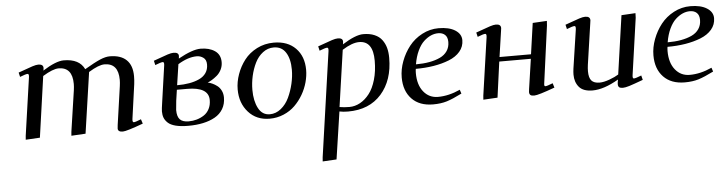

<svg xmlns="http://www.w3.org/2000/svg" viewBox="-46 -665 4424 1168"><g transform="rotate(-5 2166.0 -81.0)"><path d="M87.9 -405.8Q151.9 -429.2 174.6 -436.5Q197.3 -443.8 210.9 -443.8Q241.2 -443.8 241.2 -420.9Q241.2 -416 240.2 -411.1L238.8 -404.8Q319.8 -456.1 367.2 -456.1Q462.4 -456.1 493.2 -391.1Q555.7 -427.7 589.1 -441.9Q622.6 -456.1 647.9 -456.1Q715.3 -456.1 750.2 -422.4Q785.2 -388.7 785.2 -323.2Q785.2 -298.8 782.2 -274.9L752.9 -64.9Q750 -43.9 759.8 -43.9Q769.5 -43.9 804.2 -58.1L813 -30.8Q710.9 6.8 688 6.8Q658.2 6.8 658.2 -14.2Q658.2 -19.5 660.2 -35.2L693.8 -270Q696.8 -291.5 696.8 -308.1Q696.8 -410.2 611.8 -410.2Q577.1 -410.2 515.1 -372.1L460.9 0L374 4.9L376 -19L413.1 -270Q416 -291.5 416 -308.1Q416 -410.2 332 -410.2Q296.9 -410.2 234.9 -372.1L182.1 0L95.2 4.9L97.2 -19L147.9 -372.1Q150.9 -393.1 141.1 -393.1Q129.9 -393.1 94.2 -378.9Z M913.6 -405.8Q977.5 -429.2 1000.2 -436.5Q1022.9 -443.8 1036.6 -443.8Q1067.9 -443.8 1067.9 -421.9Q1067.9 -416 1066.9 -411.1L1065.9 -405.8Q1153.3 -454.1 1202.6 -454.1Q1255.4 -454.1 1289.6 -430.9Q1323.7 -407.7 1323.7 -361.8Q1323.7 -337.4 1313 -315.9Q1302.2 -294.4 1285.4 -280.5Q1268.6 -266.6 1254.6 -258.3Q1240.7 -250 1228.5 -245.1Q1242.7 -242.2 1256.6 -235.8Q1270.5 -229.5 1285.4 -218.3Q1300.3 -207 1309.6 -188.2Q1318.8 -169.4 1318.8 -146Q1318.8 -106.4 1301 -76.4Q1283.2 -46.4 1251.5 -28.6Q1219.7 -10.7 1178.7 -2Q1137.7 6.8 1087.9 6.8Q1042.5 6.8 1011.2 -1.2Q980 -9.3 964.1 -24.2Q948.2 -39.1 941.9 -55.7Q935.5 -72.3 935.5 -94.2Q935.5 -107.9 941.9 -149.9L973.6 -372.1Q976.6 -393.1 966.8 -393.1Q955.6 -393.1 919.9 -378.9ZM1022.5 -95.2Q1022.5 -55.2 1039.3 -37.6Q1056.2 -20 1092.8 -20Q1118.7 -20 1142.3 -26.9Q1166 -33.7 1186.5 -47.1Q1207 -60.5 1219.2 -84Q1231.4 -107.4 1231.4 -138.2Q1231.4 -217.8 1099.6 -217.8H1037.6L1027.8 -150.9Q1022.5 -103.5 1022.5 -95.2ZM1041.5 -245.1Q1082.5 -245.1 1116.2 -251Q1149.9 -256.8 1177 -269.3Q1204.1 -281.7 1219 -303.5Q1233.9 -325.2 1233.9 -355Q1233.9 -384.3 1215.6 -397.2Q1197.3 -410.2 1175.8 -410.2Q1122.6 -410.2 1060.5 -372.1Z M1406.2 -187Q1406.2 -233.4 1422.9 -280Q1439.5 -326.7 1469.2 -365.2Q1499 -403.8 1546.1 -428Q1593.3 -452.1 1649.4 -452.1Q1733.9 -452.1 1782.7 -402.3Q1831.5 -352.5 1831.5 -270Q1831.5 -233.4 1821 -194.8Q1810.5 -156.2 1789.6 -120.1Q1768.6 -84 1739.7 -55.7Q1710.9 -27.3 1670.7 -10.3Q1630.4 6.8 1585.4 6.8Q1504.9 6.8 1455.6 -48.3Q1406.2 -103.5 1406.2 -187ZM1495.1 -176.8Q1495.1 -109.4 1518.6 -64.7Q1542 -20 1588.4 -20Q1625.5 -20 1656.5 -45.2Q1687.5 -70.3 1706.1 -109.6Q1724.6 -148.9 1734.9 -193.1Q1745.1 -237.3 1745.1 -278.8Q1745.1 -344.2 1720.2 -383.5Q1695.3 -422.9 1646.5 -422.9Q1609.9 -422.9 1580.1 -400.1Q1550.3 -377.4 1532.2 -340.8Q1514.2 -304.2 1504.6 -261.7Q1495.1 -219.2 1495.1 -176.8Z M1883.3 293.9 1885.3 269 1977.1 -372.1Q1980 -393.1 1970.2 -393.1Q1959 -393.1 1923.3 -378.9L1917 -405.8Q1981 -429.2 2003.7 -436.5Q2026.4 -443.8 2040 -443.8Q2070.3 -443.8 2070.3 -421.9Q2070.3 -416 2069.3 -411.1L2067.9 -404.8Q2148.9 -456.1 2196.3 -456.1Q2236.3 -456.1 2265.1 -443.6Q2293.9 -431.2 2310.3 -408.9Q2326.7 -386.7 2334 -359.6Q2341.3 -332.5 2341.3 -298.8Q2341.3 -162.1 2267.6 -78.6Q2193.8 4.9 2064 4.9Q2035.2 4.9 2011.2 0L1968.3 289.1ZM2014.2 -26.9Q2041.5 -22 2074.2 -22Q2108.4 -22 2139.9 -39.3Q2171.4 -56.6 2196.5 -88.9Q2221.7 -121.1 2236.8 -173.1Q2252 -225.1 2252 -289.1Q2252 -410.2 2167 -410.2Q2124 -410.2 2064 -372.1Z M2406.7 -172.9Q2406.7 -222.2 2425.3 -271.7Q2443.8 -321.3 2475.6 -361.6Q2507.3 -401.9 2554.9 -427Q2602.5 -452.1 2655.8 -452.1Q2719.7 -452.1 2756.8 -428.5Q2793.9 -404.8 2793.9 -367.2Q2793.9 -328.1 2768.8 -298.3Q2743.7 -268.6 2700.4 -251.5Q2657.2 -234.4 2606 -226.1Q2554.7 -217.8 2496.6 -217.8Q2494.6 -205.6 2494.6 -191.9Q2494.6 -120.1 2528.6 -78.1Q2562.5 -36.1 2616.7 -36.1Q2682.1 -36.1 2752 -67.9L2759.8 -43.9Q2703.6 -15.6 2667.2 -4.4Q2630.9 6.8 2583 6.8Q2500 6.8 2453.4 -41.7Q2406.7 -90.3 2406.7 -172.9ZM2500 -245.1Q2545.4 -245.1 2582 -251.7Q2618.7 -258.3 2647.5 -271.7Q2676.3 -285.2 2692.1 -308.6Q2708 -332 2708 -363.8Q2708 -393.1 2692.4 -407.5Q2676.8 -421.9 2650.9 -421.9Q2628.4 -421.9 2606.4 -412.4Q2584.5 -402.8 2563 -383.1Q2541.5 -363.3 2524.7 -327.6Q2507.8 -292 2500 -245.1Z M2882.3 -405.8Q2946.3 -429.2 2969 -436.5Q2991.7 -443.8 3005.4 -443.8Q3035.6 -443.8 3035.6 -419.9Q3035.6 -418.9 3033.2 -401.9L3010.3 -245.1H3202.6L3229.5 -434.1L3316.4 -439L3314.5 -411.1L3267.6 -64.9Q3265.6 -53.7 3266.8 -48.8Q3268.1 -43.9 3273.4 -43.9Q3282.7 -43.9 3318.4 -58.1L3326.7 -30.8Q3224.6 6.8 3200.2 6.8Q3183.6 6.8 3177 1Q3170.4 -4.9 3170.4 -17.1Q3170.4 -21.5 3172.4 -35.2L3199.2 -217.8H3006.3L2976.6 0L2889.6 4.9L2891.6 -20L2942.4 -372.1Q2945.3 -393.1 2935.5 -393.1Q2924.3 -393.1 2888.7 -378.9Z M3427.2 -405.8Q3491.2 -429.2 3513.9 -436.5Q3536.6 -443.8 3550.3 -443.8Q3580.6 -443.8 3580.6 -419.9Q3580.6 -418.9 3578.1 -401.9L3541.5 -150.9Q3538.6 -129.9 3538.6 -111.8Q3538.6 -71.8 3554.2 -54.4Q3569.8 -37.1 3603.5 -37.1Q3628.9 -37.1 3663.8 -49.8Q3698.7 -62.5 3720.2 -76.2L3771.5 -434.1L3857.4 -439L3856.4 -411.1L3807.1 -64.9Q3804.2 -43.9 3813.5 -43.9Q3823.7 -43.9 3859.4 -58.1L3866.2 -30.8Q3805.7 -8.3 3780.8 -0.7Q3755.9 6.8 3742.2 6.8Q3725.6 6.8 3719 1Q3712.4 -4.9 3712.4 -17.1Q3712.4 -26.4 3714.4 -35.2L3716.3 -45.9Q3626 6.8 3557.1 6.8Q3500 6.8 3474.6 -23.2Q3449.2 -53.2 3449.2 -99.1Q3449.2 -114.7 3452.1 -136.2L3487.3 -372.1Q3490.2 -393.1 3480.5 -393.1Q3469.2 -393.1 3433.6 -378.9Z M3943.8 -172.9Q3943.8 -222.2 3962.4 -271.7Q3981 -321.3 4012.7 -361.6Q4044.4 -401.9 4092 -427Q4139.6 -452.1 4192.9 -452.1Q4256.8 -452.1 4293.9 -428.5Q4331.1 -404.8 4331.1 -367.2Q4331.1 -328.1 4305.9 -298.3Q4280.8 -268.6 4237.5 -251.5Q4194.3 -234.4 4143.1 -226.1Q4091.8 -217.8 4033.7 -217.8Q4031.7 -205.6 4031.7 -191.9Q4031.7 -120.1 4065.7 -78.1Q4099.6 -36.1 4153.8 -36.1Q4219.2 -36.1 4289.1 -67.9L4296.9 -43.9Q4240.7 -15.6 4204.3 -4.4Q4168 6.8 4120.1 6.8Q4037.1 6.8 3990.5 -41.7Q3943.8 -90.3 3943.8 -172.9ZM4037.1 -245.1Q4082.5 -245.1 4119.1 -251.7Q4155.8 -258.3 4184.6 -271.7Q4213.4 -285.2 4229.2 -308.6Q4245.1 -332 4245.1 -363.8Q4245.1 -393.1 4229.5 -407.5Q4213.9 -421.9 4188 -421.9Q4165.5 -421.9 4143.6 -412.4Q4121.6 -402.8 4100.1 -383.1Q4078.6 -363.3 4061.8 -327.6Q4044.9 -292 4037.1 -245.1Z"/></g></svg>

Font: Dehuti Alt
Style: Bold-Italic
Weight: 700
Version: Version 1.2